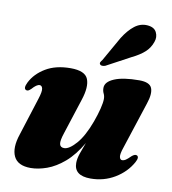

<svg xmlns="http://www.w3.org/2000/svg" viewBox="-83 -801 792 885"><g transform="rotate(10 313.0 -358.5)"><path d="M591.5 -130Q605 -124 591 -98Q564 -49 512.8 -18.2Q461.5 12.5 399.5 12.5Q322.5 12.5 322.5 -47Q322.5 -67.5 331.5 -93.2Q340.5 -119 350.5 -145Q316 -85.5 275.8 -51Q235.5 -16.5 195 -2Q154.5 12.5 119.5 12.5Q58.5 12.5 40 -26.5Q21.5 -65.5 43.5 -131L99.5 -307Q111.5 -344 108.2 -357.5Q105 -371 94.5 -371Q80.5 -371 59.5 -347Q51 -339 46.2 -337.2Q41.5 -335.5 36.5 -337.5Q22.5 -343.5 37 -373Q58.5 -416 105.5 -444.2Q152.5 -472.5 222 -472.5Q289.5 -472.5 303.8 -437Q318 -401.5 297 -338L243.5 -172.5Q231 -135.5 234.2 -120Q237.5 -104.5 255.5 -104.5Q279 -104.5 311.2 -141Q343.5 -177.5 370 -249.5Q382.5 -284 389.8 -313.2Q397 -342.5 397 -359Q397 -373.5 391.5 -384.2Q386 -395 386 -409.5Q386 -438 427 -455.2Q468 -472.5 543 -472.5Q592 -472.5 602.2 -447Q612.5 -421.5 596 -373L524.5 -154Q513.5 -122.5 516.2 -109.2Q519 -96 529 -96Q536.5 -96 545 -101.5Q553.5 -107 568.5 -122Q582 -133.5 591.5 -130ZM424 -649.5Q448.5 -688.5 476 -709.8Q503.5 -731 536 -728.5Q568.5 -726 579 -704.2Q589.5 -682.5 581 -659.5Q571 -629.5 547.8 -609Q524.5 -588.5 490 -572L376.5 -511Q369 -508.5 362.2 -508.8Q355.5 -509 352.5 -513Q348.5 -518 351.2 -523.5Q354 -529 359 -535Z"/></g></svg>

Font: Fraunces 72pt Black
Style: Italic
Weight: 900
Italic angle: -16°
Version: Version 1.000;[b76b70a41]